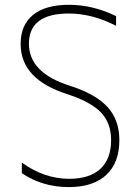

<svg xmlns="http://www.w3.org/2000/svg" viewBox="-20 -762 571 794"><path d="M264.6 -742.2Q364.3 -742.2 460 -695.3V-655.3Q361.3 -706.1 264.6 -706.1Q99.6 -706.1 99.6 -581.1Q99.6 -460.9 269.5 -407.2Q376 -373 424.8 -319.3Q473.6 -265.6 473.6 -182.6Q473.6 -88.9 419.4 -38.6Q365.2 11.7 264.6 11.7Q155.3 11.7 70.3 -45.9V-89.8Q161.1 -23.4 264.6 -22.5Q350.6 -22.5 395 -63.5Q439.5 -104.5 439.5 -182.6Q439.5 -252.9 397.5 -296.9Q355.5 -340.8 259.8 -372.1Q64.5 -433.6 65.4 -581.1Q65.4 -659.2 117.2 -700.7Q168.9 -742.2 264.6 -742.2Z"/></svg>

Font: Gen Shin Gothic ExtraLight
Style: Regular
Weight: 100
Designer: [Source Han Sans]
Ryoko NISHIZUKA  (kana & ideographs); Paul D. Hunt (Latin, Greek & Cyrillic); Wenlong ZHANG  (bopomofo
Version: Version 1.002.20150607